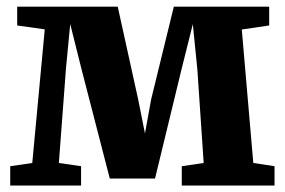

<svg xmlns="http://www.w3.org/2000/svg" viewBox="-20 -572 878 592"><path d="M11.5 0V-59.5L79.5 -69.5L118 -481.5L33 -493.5V-551.5H343L406 -265.5L427 -160.5L446 -265.5L516 -551.5H810V-493.5L725.5 -481L761 -69.5L826.5 -59.5V0H540.5V-59.5L608 -69.5L588.5 -358L574.5 -497.5L540 -359.5L458 -21.5H318.5L230.5 -362L196.5 -498L183.5 -362L161.5 -69.5L230 -59.5V0Z"/></svg>

Font: Merriweather 28pt ExtraBold
Style: Regular
Weight: 800
Version: Version 2.100